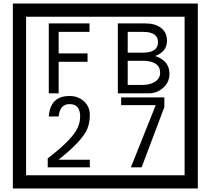

<svg xmlns="http://www.w3.org/2000/svg" viewBox="-20 -980 1195 1090"><path d="M1103 90H53V-960H1103ZM1028 15V-885H128V15ZM488 -799H313V-677H477V-629H313V-450H257V-847H488ZM942 -561Q942 -513 906.5 -481.5Q871 -450 823 -450H649V-847H808Q859 -847 891 -824Q928 -798 928 -749Q928 -686 860 -662Q942 -636 942 -561ZM877 -741Q877 -799 792 -799H705V-681H791Q877 -681 877 -741ZM889 -567Q889 -635 788 -635H705V-498H791Q828 -498 855 -513Q889 -532 889 -567ZM490 -30H251V-81Q372 -173 412 -238Q435 -276 435 -319Q435 -389 375 -389Q320 -389 313 -319H257Q265 -435 375 -435Q423 -435 456.5 -405Q490 -375 490 -327Q490 -271 466 -229Q428 -165 312 -73H490ZM913 -372 784 -30H723L864 -383H668V-427H913Z"/></svg>

Font: Unicode BMP Fallback SIL
Style: Regular
Weight: 400
Foundry: NRSI, SIL International
Version: Version 5.1 Based on Unicode 5.1